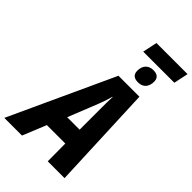

<svg xmlns="http://www.w3.org/2000/svg" viewBox="-360 -1142 1244 1244"><g transform="rotate(45 261.5 -520.0)"><path d="M275 -940H560L581 -1040H296ZM392 -775C441 -775 463 -809 463 -852C463 -889 439 -902 407 -902C362 -902 335 -873 335 -826C335 -789 357 -775 392 -775ZM227 -291 308 -494C322 -529 332 -559 341 -592H343C341 -557 341 -524 341 -490V-291ZM-58 0H104L170 -162H339L340 0H494L464 -716H272Z"/></g></svg>

Font: Noto Sans Display SemiCondensed Extra
Style: Italic
Weight: 800
Width: 4
Italic angle: -12°
Designer: Monotype Design Team
Foundry: Monotype Imaging Inc.
Version: Version 1.900